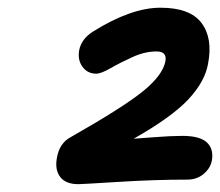

<svg xmlns="http://www.w3.org/2000/svg" viewBox="-20 -865 565 493"><path d="M181.2 -392.1Q148.9 -392.1 134.8 -410.4Q120.6 -428.7 126 -459Q132.3 -497.6 162.1 -513.2Q296.9 -589.8 347.4 -630.9Q397.9 -671.9 404.8 -708Q409.2 -732.9 381.8 -732.9Q352.1 -732.9 320.3 -718.5Q288.6 -704.1 263.9 -689.9Q239.3 -675.8 227.1 -675.8Q205.1 -675.8 192.1 -693.1Q179.2 -710.4 183.1 -734.9Q188.5 -765.1 219.2 -784.2Q316.9 -845.2 392.1 -845.2Q467.8 -845.2 497.3 -806.2Q526.9 -767.1 514.2 -701.2Q506.3 -655.8 463.9 -610.1Q421.4 -564.5 323.2 -508.8Q332 -509.3 375.7 -512.7Q419.4 -516.1 448.2 -516.1Q493.7 -516.1 511.5 -499Q529.3 -481.9 523.9 -452.1Q520 -432.6 502.7 -418.2Q485.4 -403.8 460.9 -403.8Q376 -403.8 283.2 -397.9Q190.4 -392.1 181.2 -392.1Z"/></svg>

Font: Shantell Sans Normal
Style: Italic
Weight: 600
Italic angle: -11.31°
Designer: Stephen Nixon, Anya Danilova, Shantell Martin
Foundry: Arrow Type
Version: Version 1.006;[559af2be0]